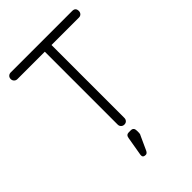

<svg xmlns="http://www.w3.org/2000/svg" viewBox="-244 -749 1056 1056"><g transform="rotate(-45 283.5 -221.0)"><path d="M309 -25Q309 -14 302 -6.5Q295 1 283 1Q272 1 264.5 -6.5Q257 -14 257 -25V-592H44Q33 -592 25.5 -599.5Q18 -607 18 -618Q18 -630 25.5 -637Q33 -644 44 -644H522Q548 -644 548 -618Q548 -607 541 -599.5Q534 -592 522 -592H309ZM248 202Q225 202 228 181L247 70Q250 48 270 48H285Q308 48 308 73V90Q308 100 303 107L266 188Q259 202 248 202Z"/></g></svg>

Font: Jura
Style: Regular
Weight: 400
Designer: Daniel Johnson, Alexei Vanyashin
Foundry: Daniel Johnson
Version: Version 5.103